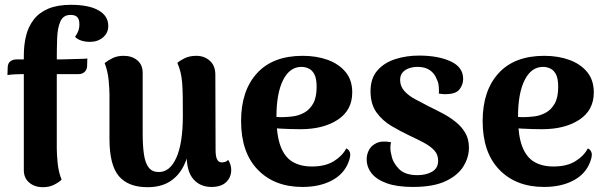

<svg xmlns="http://www.w3.org/2000/svg" viewBox="-20 -763 2519 798"><path d="M158 15Q124 15 101.5 -4Q79 -23 79 -56V-532Q79 -577 88.5 -615Q98 -653 120.5 -682Q143 -711 181 -727Q219 -743 275 -743Q349 -743 389.5 -720Q430 -697 430 -655Q430 -626 408 -607.5Q386 -589 354 -589Q334 -589 317.5 -594.5Q301 -600 292 -610Q302 -624 306 -636Q310 -648 310 -661Q310 -682 301.5 -691.5Q293 -701 273 -701Q243 -701 231 -674Q219 -647 217.5 -603Q216 -559 216 -507V-146Q216 -124 219.5 -86.5Q223 -49 236 -16Q223 -4 203.5 5.5Q184 15 158 15ZM11 -451 12 -484Q13 -501 23.5 -508.5Q34 -516 48 -516H228Q232 -516 248.5 -516.5Q265 -517 285.5 -517.5Q306 -518 322.5 -518.5Q339 -519 343 -520L342 -488Q341 -472 331 -463.5Q321 -455 307 -455H71Q61 -455 41 -454Q21 -453 11 -451Z M796 -531Q829 -531 852 -510.5Q875 -490 875 -453L876 -140Q876 -112 882.5 -100Q889 -88 902 -88Q907 -88 915 -90Q923 -92 928 -99Q941 -79 941 -57Q941 -26 920 -6Q899 14 859 14Q812 14 784 -18Q756 -50 756 -115V-146L773 -176Q765 -116 743.5 -73.5Q722 -31 685 -8Q648 15 593 15Q513 15 474 -31Q435 -77 435 -186V-370Q435 -393 431.5 -430Q428 -467 415 -501Q429 -512 448 -521.5Q467 -531 494 -531Q528 -531 550.5 -512.5Q573 -494 573 -460V-208Q573 -156 578.5 -120Q584 -84 598.5 -66Q613 -48 640 -48Q663 -48 681 -62.5Q699 -77 712.5 -106.5Q726 -136 733 -180Q740 -224 740 -282Q740 -330 739.5 -363Q739 -396 737 -419.5Q735 -443 730.5 -462Q726 -481 717 -502Q726 -510 746.5 -520.5Q767 -531 796 -531Z M1237 14Q1121 14 1051.5 -57.5Q982 -129 982 -260Q982 -386 1048 -458.5Q1114 -531 1238 -531Q1296 -531 1342.5 -514Q1389 -497 1416.5 -463.5Q1444 -430 1444 -379Q1444 -305 1384 -265.5Q1324 -226 1229 -226Q1189 -226 1143.5 -228.5Q1098 -231 1045 -244L1049 -285Q1070 -283 1092.5 -280Q1115 -277 1148 -276Q1170 -276 1195.5 -279Q1221 -282 1244 -294.5Q1267 -307 1281.5 -332.5Q1296 -358 1296 -402Q1296 -436 1287 -453.5Q1278 -471 1263.5 -478Q1249 -485 1233 -485Q1184 -485 1156.5 -430Q1129 -375 1129 -278Q1129 -201 1146 -155.5Q1163 -110 1196 -90.5Q1229 -71 1276 -71Q1332 -71 1367.5 -93Q1403 -115 1419 -146Q1430 -142 1434.5 -129Q1439 -116 1428 -88Q1409 -39 1358.5 -12.5Q1308 14 1237 14Z M1696 14Q1631 14 1588.5 -1Q1546 -16 1525 -42Q1504 -68 1504 -102Q1504 -120 1513 -138.5Q1522 -157 1544 -168Q1566 -179 1605 -172Q1602 -158 1602.5 -145Q1603 -132 1607 -118Q1612 -88 1637.5 -61.5Q1663 -35 1715 -35Q1751 -35 1776 -49.5Q1801 -64 1801 -95Q1801 -121 1784.5 -138.5Q1768 -156 1741.5 -170Q1715 -184 1685 -198Q1647 -216 1608.5 -238.5Q1570 -261 1545 -295.5Q1520 -330 1520 -384Q1520 -437 1548 -469.5Q1576 -502 1622 -517Q1668 -532 1721 -532Q1801 -532 1853 -508Q1905 -484 1905 -435Q1905 -412 1890.5 -392.5Q1876 -373 1839 -372Q1829 -371 1820.5 -372Q1812 -373 1804 -374Q1805 -388 1803.5 -404.5Q1802 -421 1795 -434Q1787 -457 1767 -471Q1747 -485 1716 -485Q1697 -485 1680.5 -479.5Q1664 -474 1653.5 -462Q1643 -450 1643 -431Q1643 -405 1660 -385.5Q1677 -366 1705 -351Q1733 -336 1764 -320Q1793 -306 1822 -290.5Q1851 -275 1875.5 -255Q1900 -235 1914.5 -209.5Q1929 -184 1929 -149Q1929 -109 1906 -71.5Q1883 -34 1832 -10Q1781 14 1696 14Z M2241 14Q2125 14 2055.5 -57.5Q1986 -129 1986 -260Q1986 -386 2052 -458.5Q2118 -531 2242 -531Q2300 -531 2346.5 -514Q2393 -497 2420.5 -463.5Q2448 -430 2448 -379Q2448 -305 2388 -265.5Q2328 -226 2233 -226Q2193 -226 2147.5 -228.5Q2102 -231 2049 -244L2053 -285Q2074 -283 2096.5 -280Q2119 -277 2152 -276Q2174 -276 2199.5 -279Q2225 -282 2248 -294.5Q2271 -307 2285.5 -332.5Q2300 -358 2300 -402Q2300 -436 2291 -453.5Q2282 -471 2267.5 -478Q2253 -485 2237 -485Q2188 -485 2160.5 -430Q2133 -375 2133 -278Q2133 -201 2150 -155.5Q2167 -110 2200 -90.5Q2233 -71 2280 -71Q2336 -71 2371.5 -93Q2407 -115 2423 -146Q2434 -142 2438.5 -129Q2443 -116 2432 -88Q2413 -39 2362.5 -12.5Q2312 14 2241 14Z"/></svg>

Font: Arima Thin
Style: Bold
Weight: 700
Version: Version 1.100